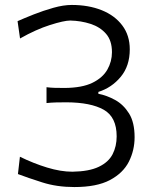

<svg xmlns="http://www.w3.org/2000/svg" viewBox="-20 -746 608 776"><path d="M280.5 10Q209.5 10 150.8 -8.8Q92 -27.5 52.5 -42.5L60.5 -112.5Q115.5 -85.5 170.5 -68.8Q225.5 -52 272.5 -52Q340 -53 379.2 -71.8Q418.5 -90.5 435 -122.5Q451.5 -154.5 451.5 -195Q451.5 -273 399.2 -302.5Q347 -332 249 -332.5Q225.5 -332.5 206.5 -332Q187.5 -331.5 168 -329.5V-393.5Q183.5 -391.5 200.8 -391Q218 -390.5 241.5 -390.5Q311.5 -391 353.2 -411.2Q395 -431.5 413.8 -464.5Q432.5 -497.5 432.5 -535Q432.5 -582 408.5 -609.5Q384.5 -637 346 -649.5Q307.5 -662 264 -663Q239 -663 182.2 -645Q125.5 -627 61 -590.5L51 -660.5Q78 -672.5 116.5 -687.8Q155 -703 195.8 -714.5Q236.5 -726 270 -726Q338 -726 391 -704.8Q444 -683.5 474.2 -643.2Q504.5 -603 504.5 -546.5Q504.5 -479.5 468 -435.5Q431.5 -391.5 377.5 -374.5V-367Q411.5 -360.5 445.2 -342Q479 -323.5 501.5 -287.5Q524 -251.5 524 -191.5Q524 -138.5 500.8 -92.5Q477.5 -46.5 424.2 -18.2Q371 10 280.5 10Z"/></svg>

Font: Commissioner Flair Light
Style: Regular
Weight: 300
Designer: Kostas Bartsokas
Foundry: Kostas Bartsokas
Version: Version 1.000; ttfautohint (v1.8.3)